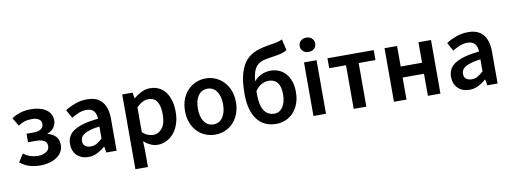

<svg xmlns="http://www.w3.org/2000/svg" viewBox="-69 -1135 4613 1733"><g transform="rotate(-10 2237.0 -268.0)"><path d="M220 12Q169 12 123.5 -0.5Q78 -13 32 -48L79 -122Q111 -97 144.5 -87Q178 -77 210 -77Q255 -77 285.5 -96Q316 -115 316 -149Q316 -214 216 -214H143V-292H206Q253 -292 276 -308.5Q299 -325 299 -354Q299 -384 275.5 -399Q252 -414 212 -414Q174 -414 145 -405Q116 -396 87 -376L42 -451Q80 -477 123.5 -490Q167 -503 219 -503Q257 -503 291.5 -495Q326 -487 352.5 -470.5Q379 -454 394.5 -428Q410 -402 410 -367Q410 -334 390 -304.5Q370 -275 330 -261V-257Q375 -246 402.5 -217.5Q430 -189 430 -138Q430 -102 412.5 -74Q395 -46 365.5 -27Q336 -8 298 2Q260 12 220 12Z M658 12Q593 12 553 -27.5Q513 -67 513 -132Q513 -171 529.5 -201.5Q546 -232 581.5 -254Q617 -276 671.5 -291Q726 -306 802 -314Q801 -333 796.5 -350.5Q792 -368 781.5 -381.5Q771 -395 754 -402.5Q737 -410 712 -410Q676 -410 641.5 -396Q607 -382 574 -362L532 -439Q573 -465 624 -484Q675 -503 734 -503Q826 -503 871.5 -448.5Q917 -394 917 -291V0H822L814 -54H810Q777 -26 739.5 -7Q702 12 658 12ZM695 -78Q725 -78 749.5 -92Q774 -106 802 -132V-242Q752 -236 718 -226Q684 -216 663 -203.5Q642 -191 633 -175Q624 -159 624 -141Q624 -108 644 -93Q664 -78 695 -78Z M1055 194V-491H1150L1158 -439H1162Q1193 -465 1231 -484Q1269 -503 1310 -503Q1356 -503 1391.5 -485.5Q1427 -468 1452 -435Q1477 -402 1490 -356Q1503 -310 1503 -253Q1503 -190 1485.5 -140.5Q1468 -91 1439 -57.5Q1410 -24 1372 -6Q1334 12 1293 12Q1261 12 1229 -2Q1197 -16 1167 -42L1170 40V194ZM1269 -83Q1318 -83 1351 -125.5Q1384 -168 1384 -252Q1384 -326 1359 -367Q1334 -408 1278 -408Q1226 -408 1170 -353V-124Q1197 -101 1222 -92Q1247 -83 1269 -83Z M1820 12Q1774 12 1732 -5Q1690 -22 1657.5 -55Q1625 -88 1606 -136Q1587 -184 1587 -245Q1587 -306 1606 -354Q1625 -402 1657.5 -435Q1690 -468 1732 -485.5Q1774 -503 1820 -503Q1866 -503 1908.5 -485.5Q1951 -468 1983 -435Q2015 -402 2034.5 -354Q2054 -306 2054 -245Q2054 -184 2034.5 -136Q2015 -88 1983 -55Q1951 -22 1908.5 -5Q1866 12 1820 12ZM1820 -82Q1874 -82 1905 -126.5Q1936 -171 1936 -245Q1936 -320 1905 -364.5Q1874 -409 1820 -409Q1766 -409 1735.5 -364.5Q1705 -320 1705 -245Q1705 -171 1735.5 -126.5Q1766 -82 1820 -82Z M2380 12Q2266 12 2204.5 -70Q2143 -152 2143 -302Q2143 -420 2165 -493.5Q2187 -567 2227.5 -610Q2268 -653 2325 -672.5Q2382 -692 2451 -702Q2473 -705 2488.5 -708Q2504 -711 2516.5 -714Q2529 -717 2539.5 -721Q2550 -725 2561 -730L2584 -628Q2564 -614 2535.5 -606.5Q2507 -599 2475 -594Q2419 -586 2380.5 -578Q2342 -570 2316.5 -550.5Q2291 -531 2277 -496Q2263 -461 2257 -399Q2286 -434 2326 -452Q2366 -470 2410 -470Q2451 -470 2486.5 -455Q2522 -440 2548 -410.5Q2574 -381 2588.5 -338.5Q2603 -296 2603 -241Q2603 -184 2586 -137Q2569 -90 2539 -57Q2509 -24 2468 -6Q2427 12 2380 12ZM2379 -82Q2427 -82 2456 -125.5Q2485 -169 2485 -241Q2485 -313 2457 -348Q2429 -383 2378 -383Q2347 -383 2314.5 -367.5Q2282 -352 2253 -310V-277Q2253 -181 2285 -131.5Q2317 -82 2379 -82Z M2721 0V-491H2836V0ZM2779 -577Q2748 -577 2728 -595Q2708 -613 2708 -642Q2708 -671 2728 -689.5Q2748 -708 2779 -708Q2810 -708 2830 -689.5Q2850 -671 2850 -642Q2850 -613 2830 -595Q2810 -577 2779 -577Z M3090 0V-400H2936V-491H3360V-400H3206V0Z M3459 0V-491H3574V-303H3770V-491H3885V0H3770V-202H3574V0Z M4150 12Q4085 12 4045 -27.5Q4005 -67 4005 -132Q4005 -171 4021.5 -201.5Q4038 -232 4073.5 -254Q4109 -276 4163.5 -291Q4218 -306 4294 -314Q4293 -333 4288.5 -350.5Q4284 -368 4273.5 -381.5Q4263 -395 4246 -402.5Q4229 -410 4204 -410Q4168 -410 4133.5 -396Q4099 -382 4066 -362L4024 -439Q4065 -465 4116 -484Q4167 -503 4226 -503Q4318 -503 4363.5 -448.5Q4409 -394 4409 -291V0H4314L4306 -54H4302Q4269 -26 4231.5 -7Q4194 12 4150 12ZM4187 -78Q4217 -78 4241.5 -92Q4266 -106 4294 -132V-242Q4244 -236 4210 -226Q4176 -216 4155 -203.5Q4134 -191 4125 -175Q4116 -159 4116 -141Q4116 -108 4136 -93Q4156 -78 4187 -78Z"/></g></svg>

Font: CV Source Sans Light
Style: Bold
Weight: 600
Designer: Paul D. Hunt
Foundry: Adobe Systems Incorporated
Version: Version 3.001